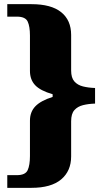

<svg xmlns="http://www.w3.org/2000/svg" viewBox="-20 -780 492 923"><path d="M15 123V62H61Q102 62 113 38Q124 14 124 -30V-200Q124 -242 150 -269Q176 -296 233 -314V-327Q174 -344 149 -370.5Q124 -397 124 -439V-609Q124 -653 113 -676.5Q102 -700 61 -700H15V-760H131Q226 -760 274 -721.5Q322 -683 322 -612V-441Q322 -406 337.5 -388.5Q353 -371 379 -364.5Q405 -358 437 -357V-282Q405 -281 379 -274.5Q353 -268 337.5 -250.5Q322 -233 322 -197V-28Q322 42 274 82.5Q226 123 131 123Z"/></svg>

Font: Noto Rashi Hebrew Black
Style: Regular
Weight: 900
Version: Version 1.006